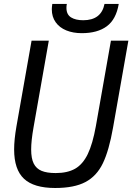

<svg xmlns="http://www.w3.org/2000/svg" viewBox="-20 -930 660 958"><path d="M50.5 -184.5Q50.5 -233 62 -299L137.5 -727H223.5L147.5 -295.5Q135.5 -228 135.5 -184Q135.5 -139.5 148.2 -114Q161 -88.5 187.5 -77.5Q214 -66.5 258 -66.5Q316.5 -66.5 354.8 -88.2Q393 -110 417.8 -161Q442.5 -212 458.5 -301.5L533.5 -727H620.5L544 -293Q524 -179 493.2 -115.2Q462.5 -51.5 406.5 -21.8Q350.5 8 255 8Q149 8 99.8 -38Q50.5 -84 50.5 -184.5ZM238.5 -883.5Q238.5 -894.5 241 -910.5H313.5Q311.5 -901 311.5 -891Q311.5 -857.5 334.5 -843.2Q357.5 -829 395 -829Q485.5 -829 501.5 -910.5H572.5Q559.5 -833.5 513 -799Q466.5 -764.5 388 -764.5Q345 -764.5 311 -778.2Q277 -792 257.8 -819Q238.5 -846 238.5 -883.5Z"/></svg>

Font: JuliaMono Italic
Style: Regular
Weight: 400
Italic angle: -9°
Monospace: yes
Designer: cormullion
Foundry: corm
Version: Version 0.049; ttfautohint (v1.8.4)